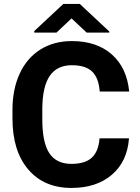

<svg xmlns="http://www.w3.org/2000/svg" viewBox="-20 -925 694 955"><path d="M621.6 -236.8Q613.3 -122.1 536.9 -56.2Q460.4 9.8 335.4 9.8Q198.7 9.8 120.4 -82.3Q42 -174.3 42 -335V-378.4Q42 -481 78.1 -559.1Q114.3 -637.2 181.4 -679Q248.5 -720.7 337.4 -720.7Q460.4 -720.7 535.6 -654.8Q610.8 -588.9 622.6 -469.7H476.1Q470.7 -538.6 437.7 -569.6Q404.8 -600.6 337.4 -600.6Q264.2 -600.6 227.8 -548.1Q191.4 -495.6 190.4 -385.3V-331.5Q190.4 -216.3 225.3 -163.1Q260.3 -109.9 335.4 -109.9Q403.3 -109.9 436.8 -140.9Q470.2 -171.9 475.1 -236.8ZM523.4 -768.6V-762.7H411.1L335.9 -833.5L260.7 -762.7H150.4V-770.5L294.9 -905.3H377Z"/></svg>

Font: SteelSelectRoboto
Style: Roboto-Bold
Weight: 700
Designer: Google
Version: Version 2.137; 2017